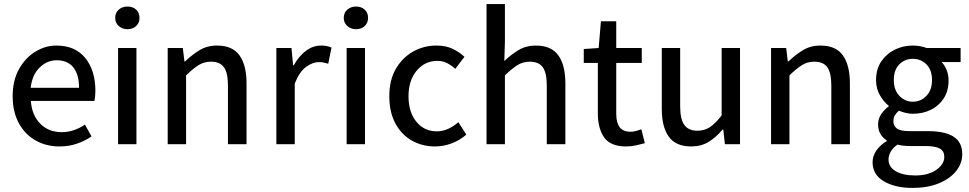

<svg xmlns="http://www.w3.org/2000/svg" viewBox="-20 -706 4743 940"><path d="M270 11Q207 11 155 -18Q103 -47 72.5 -102.5Q42 -158 42 -235Q42 -312 73 -367.5Q104 -423 153 -453Q202 -483 256 -483Q348 -483 397.5 -422Q447 -361 447 -261Q447 -232 442 -212H131Q136 -142 177 -100.5Q218 -59 282 -59Q314 -59 342.5 -69Q371 -79 396 -96L428 -38Q396 -16 356.5 -2.5Q317 11 270 11ZM130 -276H367Q367 -341 339 -376Q311 -411 258 -411Q211 -411 174.5 -376Q138 -341 130 -276Z M558 0V-471H648V0ZM604 -563Q579 -563 561.5 -578.5Q544 -594 544 -618Q544 -644 561.5 -659Q579 -674 604 -674Q630 -674 646.5 -659Q663 -644 663 -618Q663 -594 646.5 -578.5Q630 -563 604 -563Z M801 0V-471H875L883 -405H886Q919 -437 956.5 -460Q994 -483 1043 -483Q1118 -483 1152.5 -435Q1187 -387 1187 -297V0H1096V-286Q1096 -349 1076.5 -376.5Q1057 -404 1013 -404Q979 -404 952 -387Q925 -370 891 -337V0Z M1333 0V-471H1407L1415 -386H1418Q1443 -431 1477.5 -457Q1512 -483 1552 -483Q1582 -483 1603 -473L1587 -394Q1574 -398 1564 -400Q1554 -402 1540 -402Q1511 -402 1478.5 -378.5Q1446 -355 1423 -297V0Z M1677 0V-471H1767V0ZM1723 -563Q1698 -563 1680.5 -578.5Q1663 -594 1663 -618Q1663 -644 1680.5 -659Q1698 -674 1723 -674Q1749 -674 1765.5 -659Q1782 -644 1782 -618Q1782 -594 1765.5 -578.5Q1749 -563 1723 -563Z M2110 11Q2047 11 1996 -18Q1945 -47 1915.5 -102Q1886 -157 1886 -235Q1886 -314 1918 -369Q1950 -424 2002.5 -453.5Q2055 -483 2116 -483Q2163 -483 2196 -467Q2229 -451 2254 -428L2209 -369Q2189 -387 2168 -397.5Q2147 -408 2121 -408Q2060 -408 2020 -360Q1980 -312 1980 -235Q1980 -157 2018.5 -110Q2057 -63 2118 -63Q2149 -63 2176 -76Q2203 -89 2224 -108L2263 -47Q2231 -19 2191 -4Q2151 11 2110 11Z M2362 0V-686H2452V-502L2449 -407Q2481 -438 2518 -460.5Q2555 -483 2604 -483Q2679 -483 2713.5 -435Q2748 -387 2748 -297V0H2657V-286Q2657 -349 2637.5 -376.5Q2618 -404 2574 -404Q2540 -404 2513 -387Q2486 -370 2452 -337V0Z M3046 11Q2969 11 2938 -33Q2907 -77 2907 -150V-398H2838V-466L2911 -471L2922 -602H2997V-471H3122V-398H2997V-149Q2997 -106 3013.5 -83.5Q3030 -61 3068 -61Q3081 -61 3095 -65Q3109 -69 3120 -73L3137 -5Q3118 0 3094.5 5.5Q3071 11 3046 11Z M3364 11Q3289 11 3254.5 -36.5Q3220 -84 3220 -173V-471H3310V-185Q3310 -122 3330.5 -94Q3351 -66 3394 -66Q3429 -66 3455.5 -83.5Q3482 -101 3513 -141V-471H3603V0H3529L3521 -72H3518Q3486 -34 3449.5 -11.5Q3413 11 3364 11Z M3755 0V-471H3829L3837 -405H3840Q3873 -437 3910.5 -460Q3948 -483 3997 -483Q4072 -483 4106.5 -435Q4141 -387 4141 -297V0H4050V-286Q4050 -349 4030.5 -376.5Q4011 -404 3967 -404Q3933 -404 3906 -387Q3879 -370 3845 -337V0Z M4448 214Q4362 214 4307 181.5Q4252 149 4252 88Q4252 58 4270.5 31Q4289 4 4321 -15V-19Q4303 -30 4291 -49.5Q4279 -69 4279 -97Q4279 -126 4295.5 -149Q4312 -172 4331 -185V-188Q4307 -207 4288 -239.5Q4269 -272 4269 -314Q4269 -367 4294 -404.5Q4319 -442 4360 -462.5Q4401 -483 4449 -483Q4469 -483 4486.5 -479.5Q4504 -476 4517 -471H4683V-402H4590Q4605 -387 4614.5 -363.5Q4624 -340 4624 -312Q4624 -261 4600.5 -224.5Q4577 -188 4537.5 -168.5Q4498 -149 4449 -149Q4433 -149 4415.5 -153Q4398 -157 4381 -164Q4369 -154 4361.5 -142Q4354 -130 4354 -112Q4354 -90 4371 -77Q4388 -64 4434 -64H4523Q4606 -64 4648.5 -37Q4691 -10 4691 49Q4691 94 4661 131.5Q4631 169 4576.5 191.5Q4522 214 4448 214ZM4449 -208Q4488 -208 4515.5 -236.5Q4543 -265 4543 -314Q4543 -363 4516 -390.5Q4489 -418 4449 -418Q4410 -418 4383 -391Q4356 -364 4356 -314Q4356 -265 4383.5 -236.5Q4411 -208 4449 -208ZM4461 153Q4525 153 4564 125.5Q4603 98 4603 63Q4603 32 4579.5 20.5Q4556 9 4512 9H4436Q4421 9 4405 7.5Q4389 6 4374 2Q4351 18 4340.5 37Q4330 56 4330 75Q4330 111 4365 132Q4400 153 4461 153Z"/></svg>

Font: Narnoor
Style: Regular
Weight: 400
Designer: S. Sridhar Murthy
Foundry: SIL International
Version: Version 3.000